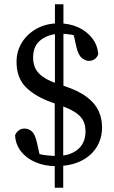

<svg xmlns="http://www.w3.org/2000/svg" viewBox="-20 -770 537 905"><path d="M248 -35Q310 -35 346.5 -65.5Q383 -96 383 -151Q383 -183 370.5 -204.5Q358 -226 331.5 -242.5Q305 -259 262 -274L225 -287Q146 -315 102 -359Q58 -403 58 -478Q58 -529 83.5 -570Q109 -611 154 -635.5Q199 -660 256 -660Q307 -660 348 -641.5Q389 -623 414.5 -590Q440 -557 443 -514Q437 -498 425 -490.5Q413 -483 399 -483Q383 -483 366 -496.5Q349 -510 340 -549L323 -625L375 -589Q344 -602 317 -606.5Q290 -611 267 -611Q212 -611 174 -583Q136 -555 136 -499Q136 -451 165 -422.5Q194 -394 247 -377L285 -364Q353 -341 391 -311.5Q429 -282 445 -246.5Q461 -211 461 -170Q461 -117 435 -75.5Q409 -34 360 -10.5Q311 13 243 13Q190 13 147 -5.5Q104 -24 78.5 -57Q53 -90 51 -133Q58 -148 69 -156Q80 -164 96 -164Q114 -164 129.5 -151Q145 -138 154 -98L171 -22L118 -58Q141 -49 163.5 -44Q186 -39 207.5 -37Q229 -35 248 -35ZM279 -322H239V-750H279ZM238 115V-322H278V115Z"/></svg>

Font: Adobe Variable Font Prototype
Style: Regular
Weight: 389
Designer: Frank Grießhammer
Foundry: Adobe
Version: Version 1.004;hotconv 1.0.113;makeotfexe 2.5.65598